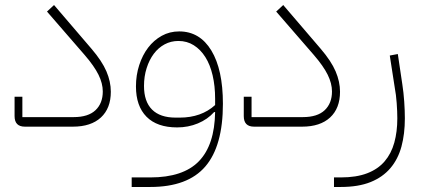

<svg xmlns="http://www.w3.org/2000/svg" viewBox="-20 -504 1675 764"><path d="M79 0Q38 0 38 -42V-119H69V-38H273Q331 -38 360 -65.5Q389 -93 389 -140Q389 -172 372 -206.5Q355 -241 317 -285L167 -458L195 -484L344 -310Q386 -261 403.5 -220Q421 -179 421 -139Q421 -73 381.5 -36.5Q342 0 270 0Z M504 202H578Q709 202 771.5 137.5Q834 73 836 -58H832Q806 -29 767.5 -13Q729 3 685 3Q605 3 563 -39.5Q521 -82 521 -160Q521 -205 534 -245Q547 -285 569.5 -314.5Q592 -344 623.5 -361.5Q655 -379 693 -379Q775 -379 821 -303Q867 -227 867 -91Q867 77 797 158.5Q727 240 578 240H504ZM695 -36Q781 -36 836 -86V-111Q836 -162 826 -204.5Q816 -247 797 -277Q778 -307 751 -324Q724 -341 690 -341Q660 -341 635 -327.5Q610 -314 592 -290Q574 -266 563.5 -233Q553 -200 553 -162Q553 -100 585 -68Q617 -36 679 -36Z M991 0Q950 0 950 -42V-119H981V-38H1185Q1243 -38 1272 -65.5Q1301 -93 1301 -140Q1301 -172 1284 -206.5Q1267 -241 1229 -285L1079 -458L1107 -484L1256 -310Q1298 -261 1315.5 -220Q1333 -179 1333 -139Q1333 -73 1293.5 -36.5Q1254 0 1182 0Z M1309 202H1336Q1398 202 1441 185.5Q1484 169 1510.5 138Q1537 107 1549 63.5Q1561 20 1561 -33Q1561 -60 1558.5 -94Q1556 -128 1551 -154L1531 -283L1563 -289L1581 -168Q1586 -136 1588.5 -99.5Q1591 -63 1591 -33Q1591 29 1577.5 79Q1564 129 1533.5 165Q1503 201 1454.5 220.5Q1406 240 1336 240H1309Z"/></svg>

Font: IBM Plex Sans Arabic ExtraLight
Style: Regular
Weight: 200
Designer: Mike Abbink, Paul van der Laan, Pieter van Rosmalen, Wael Morcos, Khajak Apelian
Foundry: Bold Monday
Version: Version 1.1